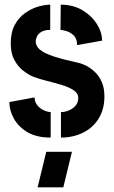

<svg xmlns="http://www.w3.org/2000/svg" viewBox="-20 -584 487 822"><path d="M141 218 178 66H288L251 218ZM241 5V-104Q256 -104 273 -110.5Q290 -117 302.5 -130.5Q315 -144 315 -164Q315 -185 295 -198Q275 -211 245 -220Q215 -229 181.5 -237.5Q148 -246 121 -256Q100 -265 78 -282.5Q56 -300 41 -328Q26 -356 26 -398Q26 -446 43.5 -478Q61 -510 88.5 -529Q116 -548 144.5 -556Q173 -564 195 -564V-456Q172 -456 158 -448Q144 -440 138.5 -428.5Q133 -417 133 -406Q133 -386 152 -370.5Q171 -355 211.5 -342Q252 -329 315 -315Q334 -311 353 -300.5Q372 -290 389 -273Q406 -256 416.5 -231Q427 -206 427 -171Q427 -116 402 -76Q377 -36 334.5 -15.5Q292 5 241 5ZM197 5Q136 5 97 -18.5Q58 -42 39 -77Q20 -112 20 -147L128 -167Q128 -149 138.5 -135Q149 -121 165 -113Q181 -105 197 -104ZM310 -391Q310 -419 295.5 -432.5Q281 -446 264 -451Q247 -456 239 -456L240 -564Q293 -564 332.5 -540.5Q372 -517 394.5 -481.5Q417 -446 417 -410Z"/></svg>

Font: Stick No Bills
Style: Bold
Weight: 700
Version: Version 2.000